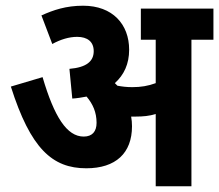

<svg xmlns="http://www.w3.org/2000/svg" viewBox="-20 -652 767 672"><path d="M442 -210C442 -222 441 -233 439 -244C445 -244 450 -244 456 -244C480 -244 503 -246 525 -253V0H650V-513H727V-622H473V-513H525V-361C498 -351 473 -347 443 -347C423 -347 407 -349 391 -352C388 -355 385 -358 382 -361C414 -390 432 -428 432 -478C432 -567 374 -632 271 -632C211 -632 167 -617 125 -598L163 -498C192 -514 222 -523 250 -523C286 -523 308 -506 308 -473C308 -437 282 -416 223 -411L233 -307C250 -308 267 -311 283 -314C305 -288 318 -259 318 -222C318 -192 303 -174 273 -174C214 -174 170 -243 129 -382L18 -349C87 -132 163 -63 282 -63C385 -63 442 -116 442 -210Z"/></svg>

Font: Noto Sans Devanagari UI Condensed
Style: Bold
Weight: 700
Width: 3
Designer: Jelle Bosma - Monotype Design Team
Foundry: Monotype Imaging Inc.
Version: Version 2.004